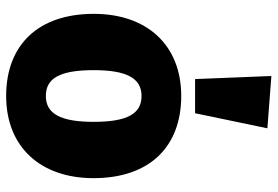

<svg xmlns="http://www.w3.org/2000/svg" viewBox="-159 -725 902 624"><g transform="rotate(90 292.0 -413.0)"><path d="M227 -844 237 -596H348L397 -831ZM292 -551C126 -551 25 -439 25 -267C25 -85 127 18 292 18C458 18 559 -94 559 -266C559 -448 457 -551 292 -551ZM292 -422C349 -422 376 -377 376 -266C376 -158 349 -111 292 -111C235 -111 208 -155 208 -267C208 -375 235 -422 292 -422Z"/></g></svg>

Font: Fira Sans ExtraBold
Style: Regular
Weight: 800
Designer: bBox Type GmbH & Carrois Corporate GbR & Edenspiekermann AG
Foundry: bBox Type GmbH & Carrois Corporate GbR & Edenspiekermann AG
Version: Version 4.300;PS 004.300;hotconv 1.0.88;makeotf.lib2.5.64775